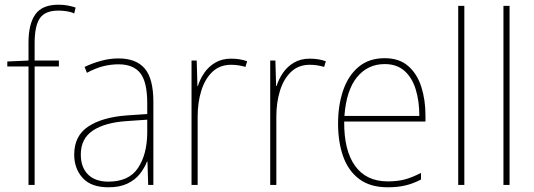

<svg xmlns="http://www.w3.org/2000/svg" viewBox="-20 -836 2265 815"><path d="M230 -554H127V-51H101V-554H11V-575L101 -579V-655Q101 -734 130 -775Q159 -816 228 -816Q250 -816 268 -812.5Q286 -809 301 -804L295 -779Q280 -786 262 -788.5Q244 -791 228 -791Q172 -791 149.5 -759Q127 -727 127 -652V-579H230Z M483 -588Q558 -588 594.5 -545Q631 -502 631 -404V-51H609L606 -150H604Q593 -122 573 -97Q553 -72 520.5 -56.5Q488 -41 440 -41Q367 -41 331 -80.5Q295 -120 295 -180Q295 -259 354 -298.5Q413 -338 517 -346L605 -352V-398Q605 -488 575.5 -525.5Q546 -563 483 -563Q451 -563 418.5 -555Q386 -547 349 -527L339 -552Q373 -568 409.5 -578Q446 -588 483 -588ZM518 -322Q426 -316 374.5 -282Q323 -248 323 -180Q323 -126 353.5 -95.5Q384 -65 440 -65Q527 -65 565.5 -122.5Q604 -180 605 -271V-328Z M961 -587Q999 -587 1029 -576L1022 -552Q1008 -556 993.5 -558.5Q979 -561 961 -561Q913 -561 881.5 -531Q850 -501 834.5 -451Q819 -401 819 -341V-51H793V-579H815L818 -471H820Q829 -500 847 -526.5Q865 -553 893.5 -570Q922 -587 961 -587Z M1295 -587Q1333 -587 1363 -576L1356 -552Q1342 -556 1327.5 -558.5Q1313 -561 1295 -561Q1247 -561 1215.5 -531Q1184 -501 1168.5 -451Q1153 -401 1153 -341V-51H1127V-579H1149L1152 -471H1154Q1163 -500 1181 -526.5Q1199 -553 1227.5 -570Q1256 -587 1295 -587Z M1613 -589Q1675 -589 1713 -555.5Q1751 -522 1768.5 -467Q1786 -412 1786 -346V-320H1441Q1440 -197 1487.5 -131.5Q1535 -66 1626 -66Q1666 -66 1697 -74Q1728 -82 1767 -102V-74Q1735 -57 1701.5 -49Q1668 -41 1626 -41Q1552 -41 1505.5 -75.5Q1459 -110 1437 -171Q1415 -232 1415 -312Q1415 -389 1436.5 -452Q1458 -515 1502 -552Q1546 -589 1613 -589ZM1613 -564Q1541 -564 1495.5 -508.5Q1450 -453 1442 -344H1760Q1760 -407 1744.5 -457Q1729 -507 1696.5 -535.5Q1664 -564 1613 -564Z M1951 -51H1925V-811H1951Z M2143 -51H2117V-811H2143Z"/></svg>

Font: Noto Sans Tamil UI SemiCondensed Thin
Style: Regular
Weight: 100
Width: 4
Designer: Jelle Bosma - Monotype Design Team
Foundry: Monotype Imaging Inc.
Version: Version 2.004; ttfautohint (v1.8.4.7-5d5b)